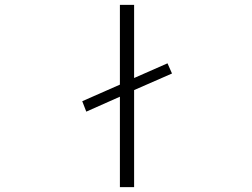

<svg xmlns="http://www.w3.org/2000/svg" viewBox="-20 -771 1040 792"><path d="M670.9 -509.8 689.5 -467.8 533.2 -399.4V1H474.6V-372.1L335.9 -310.5L319.3 -353.5L474.6 -421.9V-751H533.2V-449.2Z"/></svg>

Font: GenEi Gothic M Light
Style: Regular
Weight: 300
Designer: o_tamon (Modified); [Source Han Sans]
Ryoko NISHIZUKA  (kana & ideographs); Paul D. Hunt (Latin, Greek & Cyrillic); Wenl
Version: Version 1.1a;Original Version 1.004